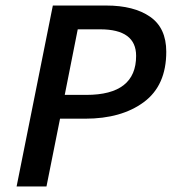

<svg xmlns="http://www.w3.org/2000/svg" viewBox="-20 -674 640 694"><path d="M40 0 171 -654H364Q464 -654 522.5 -613.5Q581 -573 581 -487Q581 -365 500 -305Q419 -245 288 -245H197L148 0ZM214 -331H292Q472 -331 472 -472Q472 -568 342 -568H261Z"/></svg>

Font: TypoPRO Source Code Pro
Style: Italic
Weight: 600
Italic angle: -11°
Monospace: yes
Designer: Paul D. Hunt, Teo Tuominen
Foundry: Adobe Systems Incorporated
Version: Version 1.030;PS 1.0;hotconv 1.0.84;makeotf.lib2.5.63406